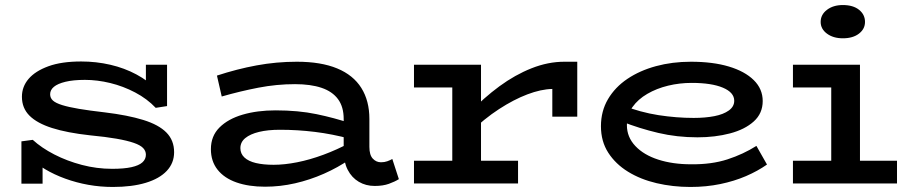

<svg xmlns="http://www.w3.org/2000/svg" viewBox="-20 -728 3609 762"><path d="M428 14Q378 14 330.5 5.5Q283 -3 239 -19Q195 -35 159 -56.5Q123 -78 96 -105L149 -117V1H65V-167L110 -173Q145 -141 195.5 -115Q246 -89 305 -73.5Q364 -58 425 -58Q472 -58 501.5 -64.5Q531 -71 545 -83.5Q559 -96 559 -114Q559 -129 548 -140.5Q537 -152 511 -161Q485 -170 442.5 -177.5Q400 -185 337 -191Q246 -201 186.5 -220Q127 -239 97 -269Q67 -299 67 -344Q67 -384 93.5 -415Q120 -446 172 -465Q224 -484 302 -484Q362 -484 418 -471Q474 -458 521.5 -432.5Q569 -407 607 -369L559 -353V-471H643V-307L598 -300Q564 -336 516.5 -361Q469 -386 417.5 -398.5Q366 -411 317 -411Q271 -411 240 -403.5Q209 -396 194 -383.5Q179 -371 179 -354Q179 -339 190 -329Q201 -319 226.5 -311Q252 -303 293.5 -296Q335 -289 396 -282Q487 -271 548.5 -252Q610 -233 640.5 -202Q671 -171 671 -124Q671 -81 642 -50Q613 -19 558.5 -2.5Q504 14 428 14Z M1467 10Q1432 10 1404 -6.5Q1376 -23 1360 -54Q1344 -85 1344 -127V-256Q1344 -304 1321.5 -334.5Q1299 -365 1256 -379.5Q1213 -394 1151 -394Q1078 -394 1005.5 -380Q933 -366 860 -345L841 -428Q920 -454 998.5 -468.5Q1077 -483 1158 -483Q1254 -483 1318 -456.5Q1382 -430 1414 -379Q1446 -328 1446 -256V-145Q1446 -113 1459.5 -98.5Q1473 -84 1492 -84Q1506 -84 1517 -88Q1528 -92 1537 -97L1563 -17Q1547 -7 1523.5 1.5Q1500 10 1467 10ZM1032 13Q967 13 918.5 -4Q870 -21 843.5 -54.5Q817 -88 817 -136Q817 -188 851 -222Q885 -256 943 -273Q1001 -290 1074 -290Q1164 -290 1236 -275Q1308 -260 1370 -239V-177Q1299 -196 1230 -204.5Q1161 -213 1091 -213Q1043 -213 1008 -204.5Q973 -196 953.5 -180Q934 -164 934 -140Q934 -118 950 -103Q966 -88 995.5 -81Q1025 -74 1066 -74Q1109 -74 1159.5 -84Q1210 -94 1264 -114Q1318 -134 1370 -162L1369 -96Q1321 -63 1265.5 -38.5Q1210 -14 1151 -0.5Q1092 13 1032 13Z M1843 -200V-280Q1900 -340 1962 -385.5Q2024 -431 2089.5 -457Q2155 -483 2220 -483H2271V-265H2172V-375Q2127 -374 2073 -353.5Q2019 -333 1960.5 -295Q1902 -257 1843 -200ZM1623 0V-90H2036V0ZM1775 -27V-471H1889V-27ZM1623 -381V-471H1882V-381Z M2720 14Q2650 14 2586 -1Q2522 -16 2472.5 -46.5Q2423 -77 2394 -122Q2365 -167 2365 -227Q2365 -287 2393 -334.5Q2421 -382 2470 -415Q2519 -448 2583.5 -465.5Q2648 -483 2722 -483Q2809 -483 2872.5 -464Q2936 -445 2971.5 -410Q3007 -375 3007 -327Q3007 -278 2971.5 -246Q2936 -214 2877 -198.5Q2818 -183 2748 -183Q2667 -183 2592.5 -200.5Q2518 -218 2447 -246V-311Q2522 -282 2593.5 -271Q2665 -260 2733 -260Q2779 -260 2815 -267Q2851 -274 2872.5 -289.5Q2894 -305 2894 -328Q2894 -361 2849 -380Q2804 -399 2725 -399Q2677 -399 2631.5 -388Q2586 -377 2549 -355.5Q2512 -334 2490 -303Q2468 -272 2468 -231Q2468 -184 2501.5 -148.5Q2535 -113 2592.5 -94.5Q2650 -76 2722 -76Q2804 -75 2867 -95.5Q2930 -116 2982 -149L3024 -75Q2987 -49 2940.5 -29Q2894 -9 2838.5 2.5Q2783 14 2720 14Z M3279 -27V-471H3393V-27ZM3127 0V-90H3540V0ZM3127 -381V-471H3364V-381ZM3325 -576Q3287 -576 3262 -594.5Q3237 -613 3237 -641Q3237 -670 3262 -689Q3287 -708 3325 -708Q3366 -708 3389.5 -689Q3413 -670 3413 -641Q3413 -613 3389 -594.5Q3365 -576 3325 -576Z"/></svg>

Font: BioRhyme SemiExpanded Medium
Style: Regular
Weight: 500
Width: 6
Designer: Aoife Mooney
Foundry: Aoife Mooney Type
Version: Version 1.600;gftools[0.9.33]